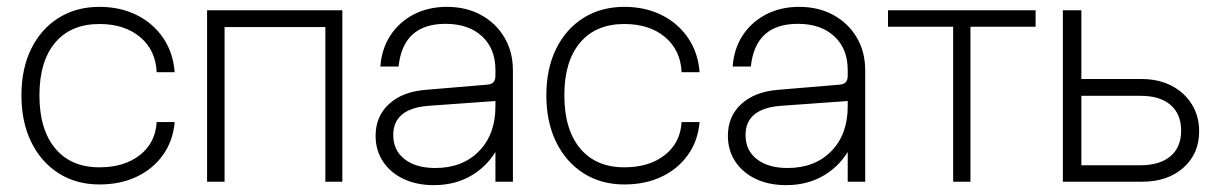

<svg xmlns="http://www.w3.org/2000/svg" viewBox="-20 -530 3558 560"><path d="M42.5 -252Q42.5 -174 71.2 -115.5Q100 -57 151.2 -24.5Q202.5 8 270 8Q331 8 378.5 -14.5Q426 -37 455.2 -77.8Q484.5 -118.5 489.5 -174H437Q433.5 -113.5 388 -77.8Q342.5 -42 270 -42Q187 -42 141 -97.2Q95 -152.5 95 -252Q95 -351 140.8 -405.5Q186.5 -460 270 -460Q343 -460 388.5 -422Q434 -384 437 -319.5H489.5Q485 -376.5 456 -419.2Q427 -462 379 -486Q331 -510 270 -510Q202.5 -510 151.2 -478Q100 -446 71.2 -388Q42.5 -330 42.5 -252Z M584 -500V0H635V-451H929V0H978.5V-500Z M1476 -325Q1476 -379 1451.2 -420.8Q1426.5 -462.5 1383.2 -486.2Q1340 -510 1283.5 -510Q1229.5 -510 1187 -488Q1144.5 -466 1118.8 -426.8Q1093 -387.5 1089.5 -336H1142.5Q1155.5 -460.5 1279.5 -460.5Q1346.5 -460.5 1385.8 -424.2Q1425 -388 1425 -326V0H1476ZM1460 -219.5H1425Q1425 -138 1377 -89Q1329 -40 1249.5 -40Q1193 -40 1160 -65.8Q1127 -91.5 1127 -136Q1127 -214 1231.5 -221.5L1427 -235.5L1425 -309Q1425 -296.5 1419.2 -290.2Q1413.5 -284 1400.5 -283L1221.5 -268Q1153.5 -262.5 1114.5 -226.5Q1075.5 -190.5 1075.5 -134Q1075.5 -91.5 1097 -59Q1118.5 -26.5 1156.8 -8.2Q1195 10 1245.5 10Q1308.5 10 1357 -19.2Q1405.5 -48.5 1432.8 -100.2Q1460 -152 1460 -219.5Z M1573.5 -252Q1573.5 -174 1602.2 -115.5Q1631 -57 1682.2 -24.5Q1733.5 8 1801 8Q1862 8 1909.5 -14.5Q1957 -37 1986.2 -77.8Q2015.5 -118.5 2020.5 -174H1968Q1964.5 -113.5 1919 -77.8Q1873.5 -42 1801 -42Q1718 -42 1672 -97.2Q1626 -152.5 1626 -252Q1626 -351 1671.8 -405.5Q1717.5 -460 1801 -460Q1874 -460 1919.5 -422Q1965 -384 1968 -319.5H2020.5Q2016 -376.5 1987 -419.2Q1958 -462 1910 -486Q1862 -510 1801 -510Q1733.5 -510 1682.2 -478Q1631 -446 1602.2 -388Q1573.5 -330 1573.5 -252Z M2503.5 -325Q2503.5 -379 2478.8 -420.8Q2454 -462.5 2410.8 -486.2Q2367.5 -510 2311 -510Q2257 -510 2214.5 -488Q2172 -466 2146.2 -426.8Q2120.5 -387.5 2117 -336H2170Q2183 -460.5 2307 -460.5Q2374 -460.5 2413.2 -424.2Q2452.5 -388 2452.5 -326V0H2503.5ZM2487.5 -219.5H2452.5Q2452.5 -138 2404.5 -89Q2356.5 -40 2277 -40Q2220.5 -40 2187.5 -65.8Q2154.5 -91.5 2154.5 -136Q2154.5 -214 2259 -221.5L2454.5 -235.5L2452.5 -309Q2452.5 -296.5 2446.8 -290.2Q2441 -284 2428 -283L2249 -268Q2181 -262.5 2142 -226.5Q2103 -190.5 2103 -134Q2103 -91.5 2124.5 -59Q2146 -26.5 2184.2 -8.2Q2222.5 10 2273 10Q2336 10 2384.5 -19.2Q2433 -48.5 2460.2 -100.2Q2487.5 -152 2487.5 -219.5Z M3000.5 -500H2570V-452H2760V0H2810.5V-452H3000.5Z M3305.5 -48H3134V-250.5H3307.5Q3363.5 -250.5 3394.2 -223.8Q3425 -197 3425 -149Q3425 -100.5 3393.8 -74.2Q3362.5 -48 3305.5 -48ZM3310 -299.5H3134V-500H3080V0H3311.5Q3385.5 0 3431.5 -40.8Q3477.5 -81.5 3477.5 -147Q3477.5 -191.5 3456 -226Q3434.5 -260.5 3396.8 -280Q3359 -299.5 3310 -299.5Z"/></svg>

Font: Overused Grotesk Light
Style: Regular
Weight: 300
Designer: RandomMaerks
Version: Version 0.005